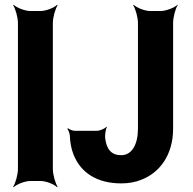

<svg xmlns="http://www.w3.org/2000/svg" viewBox="-20 -757 809 803"><path d="M201 -50V-661C201 -685 212 -722 221 -735L219 -737C207 -725 173 -711 150 -711H107C84 -711 49 -725 37 -737L35 -735C44 -722 55 -685 55 -661V-50C55 -26 44 11 35 24L37 26C49 14 84 0 107 0H150C173 0 207 14 219 26L221 24C212 11 201 -26 201 -50ZM487 -108C446 -108 426 -132 420 -178C418 -191 422 -217 427 -225L425 -227C419 -219 398 -210 385 -210H292C283 -210 270 -216 264 -221L262 -218C266 -213 271 -200 272 -191C273 -161 278 -135 287 -112C317 -34 387 10 487 10C518 10 547 5 573 -6C647 -35 704 -108 704 -219V-661C704 -685 714 -722 723 -735L722 -737C710 -725 675 -711 652 -711H608C585 -711 551 -725 539 -737L537 -735C546 -722 557 -685 557 -661V-219C557 -155 533 -108 487 -108Z"/></svg>

Font: Asimov
Style: EdgeExtreme
Weight: 500
Designer: Google
Version: Version 2.000980: 2014